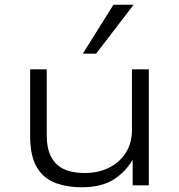

<svg xmlns="http://www.w3.org/2000/svg" viewBox="-20 -781 756 809"><path d="M325 8Q260 8 210.5 -11.5Q161 -31 134 -78.5Q107 -126 107 -207V-489H177V-211Q177 -155 195.5 -120Q214 -85 249 -68.5Q284 -52 335 -52Q397 -52 442.5 -76Q488 -100 512 -140.5Q536 -181 536 -232V-489H607V0H539V-115H543Q513 -60 461 -26Q409 8 325 8ZM329 -555 458 -761H543L385 -555Z"/></svg>

Font: Nunito Sans 10pt Expanded Light
Style: Regular
Weight: 300
Width: 7
Designer: Vernon Adams
Foundry: Vernon Adams
Version: Version 3.101;gftools[0.9.27]